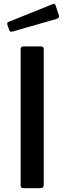

<svg xmlns="http://www.w3.org/2000/svg" viewBox="-20 -985 338 1005"><path d="M196 -742Q209 -742 209 -727V-19Q209 -8 204.5 -4Q200 0 188 0H106Q95 0 91.5 -3.5Q88 -7 88 -16V-727Q88 -742 102 -742ZM271 -957 288 -906Q293 -891 276 -886L46 -820Q39 -818 35 -819.5Q31 -821 28 -828L19 -854Q15 -867 24 -870L257 -964Q267 -968 271 -957Z"/></svg>

Font: Libre Franklin Thin Medium
Style: Regular
Weight: 500
Version: Version 3.000